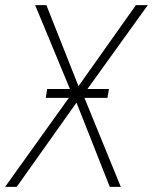

<svg xmlns="http://www.w3.org/2000/svg" viewBox="-35 -731 598 751"><path d="M146.5 -710.9 272 -394 496.6 -710.9H543L290.5 -359.9L437.5 0H394.5L264.2 -329.6L30.3 0H-15.1L246.1 -364.7L102.5 -710.9ZM391.1 -382.8 385.3 -348.1H144L149.4 -382.8Z"/></svg>

Font: Roboto Condensed ExtraLight
Style: Italic
Weight: 250
Italic angle: -12°
Designer: Christian Robertson
Foundry: Google
Version: Version 3.008; 2023